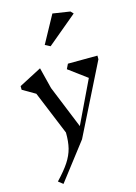

<svg xmlns="http://www.w3.org/2000/svg" viewBox="-164 -976 941 1324"><g transform="rotate(-15 307.0 -314.5)"><path d="M573 -505 321 -1 118 263 85 237Q143 176 173 130Q203 84 215 37Q227 -10 226 -75L98 -386L7 -439V-465L168 -549L206 -398L330 -93L476 -398L345 -495L362 -530L573 -531ZM490 -854 278 -677 241 -696 348 -892 472 -873Z"/></g></svg>

Font: Inknut Antiqua Light
Style: Regular
Weight: 300
Designer: Claus Eggers Sørensen
Foundry: Claus Eggers Sørensen
Version: Version 1.003; ttfautohint (v1.8.2) -l 8 -r 50 -G 200 -x 14 